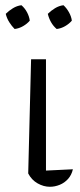

<svg xmlns="http://www.w3.org/2000/svg" viewBox="-20 -710 308 735"><path d="M88 -46 99 -483H156V-57L259 -62Q254 -40 240.5 -25Q227 -10 208.5 -2.5Q190 5 171 5Q147 5 124 -8Q101 -21 88 -46ZM62 -690Q75 -679 83.5 -663Q92 -647 94 -631Q84 -619 68.5 -610Q53 -601 36 -599Q25 -610 15.5 -625Q6 -640 2 -657Q14 -669 29.5 -678.5Q45 -688 62 -690ZM223 -690Q235 -679 244 -663Q253 -647 255 -631Q245 -619 229.5 -610Q214 -601 197 -599Q184 -610 175.5 -625Q167 -640 163 -657Q175 -669 190.5 -678.5Q206 -688 223 -690Z"/></svg>

Font: Piazzolla 24pt Light
Style: Regular
Weight: 300
Designer: Juan Pablo del Peral
Foundry: Huerta Tipografica
Version: Version 2.005